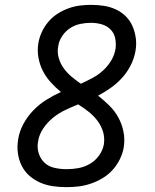

<svg xmlns="http://www.w3.org/2000/svg" viewBox="-20 -763 640 791"><path d="M254 8Q225 8 197.5 4Q170 0 145 -11Q120 -22 100 -40Q80 -58 68.5 -82Q57 -106 53.5 -133.5Q50 -161 55 -190Q60 -222 76.5 -252.5Q93 -283 117 -308Q141 -333 170.5 -351.5Q200 -370 231 -384Q209 -402 189.5 -423.5Q170 -445 157 -470Q144 -495 138.5 -525Q133 -555 138 -585Q142 -609 152.5 -631.5Q163 -654 179 -673Q195 -692 216.5 -706Q238 -720 261.5 -728.5Q285 -737 308.5 -740Q332 -743 355 -743Q382 -743 408 -739Q434 -735 457.5 -724Q481 -713 498.5 -695.5Q516 -678 526 -655Q536 -632 539.5 -605.5Q543 -579 538 -552Q533 -523 519 -495Q505 -467 484 -443.5Q463 -420 437 -401.5Q411 -383 384 -369Q408 -350 430 -328.5Q452 -307 467 -280Q482 -253 488.5 -221.5Q495 -190 490 -157Q486 -132 474 -107.5Q462 -83 444 -63Q426 -43 402.5 -29Q379 -15 354 -6.5Q329 2 304 5Q279 8 254 8ZM313 -418Q337 -429 360.5 -441.5Q384 -454 404 -472Q424 -490 438 -513.5Q452 -537 456 -562Q459 -584 454.5 -605.5Q450 -627 435 -642Q420 -657 398.5 -663Q377 -669 355 -669Q333 -669 311 -664.5Q289 -660 269.5 -647.5Q250 -635 236.5 -615Q223 -595 220 -573Q215 -548 222 -524Q229 -500 243 -481Q257 -462 275 -447Q293 -432 313 -418ZM254 -66Q279 -66 303.5 -70.5Q328 -75 350.5 -88Q373 -101 388.5 -123Q404 -145 408 -169Q412 -197 404 -222Q396 -247 380 -267.5Q364 -288 344 -303.5Q324 -319 302 -333Q275 -322 248.5 -309.5Q222 -297 198.5 -278Q175 -259 158 -233.5Q141 -208 137 -181Q132 -155 139.5 -131.5Q147 -108 163.5 -92.5Q180 -77 204.5 -71.5Q229 -66 254 -66Z"/></svg>

Font: Iosevka Extended Oblique
Style: Regular
Weight: 400
Width: 7
Italic angle: -9°
Monospace: yes
Designer: Belleve Invis
Foundry: Belleve Invis
Version: Version 32.0.1; ttfautohint (v1.8.4)